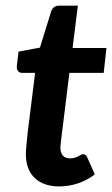

<svg xmlns="http://www.w3.org/2000/svg" viewBox="-20 -651 396 678"><path d="M71.3 -106.4Q71.3 -109.9 71.5 -115.2Q71.8 -120.6 72.5 -129.6Q73.2 -138.7 74.5 -151.4Q75.7 -164.1 77.6 -182.1L104 -393.6H58.1Q49.3 -393.6 43.7 -400.1Q38.1 -406.7 39.6 -419.4L45.4 -468.8L121.1 -482.9L160.6 -610.8Q167.5 -630.9 188.5 -630.9H254.9L236.3 -481.4H356L346.2 -393.6H225.1L199.7 -188.5Q197.3 -169.9 196 -158.7Q194.8 -147.5 194.1 -141.1Q193.4 -134.8 193.4 -132.1Q193.4 -129.4 193.4 -128.4Q193.4 -111.3 202.1 -101.6Q210.9 -91.8 227.5 -91.8Q237.3 -91.8 244.1 -94Q251 -96.2 256.3 -99.1Q261.7 -102.1 265.6 -104.2Q269.5 -106.4 273.4 -106.4Q283.2 -106.4 288.1 -95.2L314.9 -35.2Q287.6 -14.2 255.1 -3.4Q222.7 7.3 189 7.3Q162.1 7.3 140.4 0Q118.7 -7.3 103.3 -21.7Q87.9 -36.1 79.6 -57.4Q71.3 -78.6 71.3 -106.4Z"/></svg>

Font: Carlito
Style: Bold Italic
Weight: 700
Italic angle: -7°
Designer: Lukasz Dziedzic
Foundry: tyPoland Lukasz Dziedzic
Version: Version 1.104